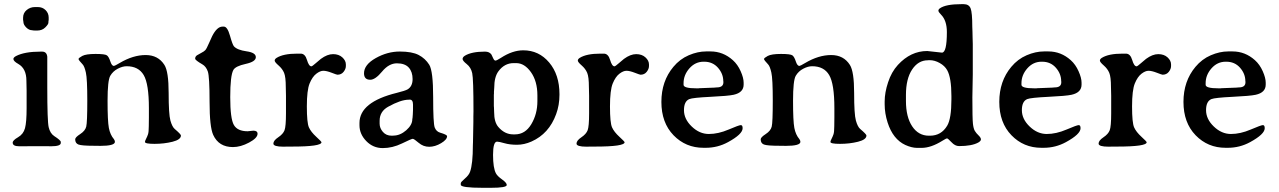

<svg xmlns="http://www.w3.org/2000/svg" viewBox="-20 -710 6195 930"><path d="M108.9 -270.5 107.9 -319.3Q107.9 -377.9 68.4 -400.4Q44.9 -413.6 44.9 -424.3Q44.9 -431.6 57.6 -438.5Q98.6 -460 177.7 -460H184.1Q206.1 -460 209 -435.5V-287.1Q209 -123.5 215.8 -93.8Q222.7 -64 242.7 -50.8Q274.4 -30.3 274.4 -22.5V-17.6Q274.4 -1.5 228 -1.5H220.2L212.9 -2H131.8L102.1 -1.5H72.8Q41.5 -1.5 41.5 -19Q41.5 -30.3 67.4 -45.2Q93.3 -60.1 101.1 -89.1Q108.9 -118.2 108.9 -186.5ZM215.8 -625V-613.3Q214.4 -607.4 214.4 -599.9Q214.4 -592.3 199.2 -577.1Q184.1 -562 159.7 -562H147.5L145.5 -562.5H141.6Q137.7 -563.5 135.7 -563.5Q120.6 -563.5 106.9 -577.1Q93.3 -590.8 93.3 -604.5L91.8 -614.3V-624Q91.8 -647 109.1 -661.4Q126.5 -675.8 148.9 -675.8H163.6Q186 -675.8 200.9 -660.9Q215.8 -646 215.8 -625Z M856.4 -53.7Q856.4 -33.7 815.7 -23.4Q774.9 -13.2 728.5 -13.2Q682.1 -13.2 682.1 -22.5Q682.1 -26.9 687.5 -37.4Q692.9 -47.9 696.8 -59.1Q700.7 -70.3 700.7 -98.9Q700.7 -127.4 701.2 -141.6V-186Q701.2 -303.7 676 -346.4Q650.9 -389.2 593.3 -389.2Q573.7 -389.2 550.5 -377.2Q527.3 -365.2 514.2 -343Q501 -320.8 501 -222.2Q501 -123.5 507.3 -90.3Q513.7 -57.1 531.7 -36.1Q536.6 -29.3 536.6 -22.9Q536.6 -3.4 464.4 -3.4L450.2 -3.9H436.5Q375.5 -3.9 359.9 -10Q344.2 -16.1 344.2 -35.2Q344.2 -44.9 368.4 -60.5Q392.6 -76.2 397.7 -96.7Q402.8 -117.2 402.8 -222.7Q402.8 -328.1 396 -358.4Q389.2 -388.7 380.4 -397.9Q360.4 -418.9 360.4 -424.1Q360.4 -429.2 378.4 -439Q396.5 -448.7 442.6 -448.7Q488.8 -448.7 498 -441.7Q507.3 -434.6 514.4 -412.6Q521.5 -390.6 531.7 -390.6Q535.6 -390.6 559.6 -404.8Q624.5 -443.4 685.5 -443.4Q746.1 -443.4 776.4 -395.5Q796.9 -363.3 796.9 -260Q796.9 -156.7 805.4 -126.2Q814 -95.7 826.2 -85.4Q856.4 -59.6 856.4 -53.7Z M1207 -77.1Q1227.5 -77.1 1227.5 -62Q1227.5 -41.5 1186.5 -19.5Q1145.5 2.4 1108.4 2.4Q1039.6 2.4 1012.7 -56.6Q995.1 -95.2 995.1 -217.3Q995.1 -339.4 986.6 -363.8Q978 -388.2 960 -398.4Q925.3 -418.5 925.3 -425.8Q925.3 -436.5 934.6 -442.4Q943.8 -448.2 956.3 -454.6Q968.8 -460.9 974.6 -467.3Q980.5 -473.6 992.4 -501.2Q1004.4 -528.8 1007.8 -535.2Q1031.2 -581.1 1057.6 -581.1H1064.5Q1081.5 -581.1 1094 -536.9Q1106.4 -492.7 1113.3 -485.4Q1129.4 -467.8 1174.3 -461.4Q1219.2 -455.1 1219.2 -433.1Q1219.2 -411.1 1169.9 -400.4Q1120.6 -389.6 1110.4 -371.1Q1095.2 -343.8 1095.2 -239.5Q1095.2 -135.3 1112.8 -104.7Q1130.4 -74.2 1179.7 -74.2Q1201.7 -77.1 1207 -77.1Z M1419.9 -450.2H1436.5Q1458 -450.2 1467 -419.4Q1476.1 -388.7 1488.3 -388.7Q1492.2 -388.7 1509.3 -403.8Q1526.4 -418.9 1534.2 -424.8Q1565.4 -447.8 1593.3 -447.8Q1621.1 -447.8 1638.2 -432.1Q1655.3 -416.5 1655.3 -397.9V-390.1Q1655.3 -376 1644.3 -362.1Q1633.3 -348.1 1614.3 -348.1Q1610.8 -348.1 1586.2 -357.7Q1561.5 -367.2 1546.1 -367.2Q1530.8 -367.2 1512 -352.8Q1493.2 -338.4 1479.7 -305.9Q1466.3 -273.4 1466.3 -194.3Q1466.3 -115.2 1476.3 -93Q1486.3 -70.8 1511.7 -47.6Q1537.1 -24.4 1537.1 -21Q1537.1 0 1393.6 0H1373L1353 0.5Q1304.2 0.5 1304.2 -14.4Q1304.2 -29.3 1327.6 -44.9Q1351.1 -60.5 1358.2 -79.1Q1365.2 -97.7 1365.2 -161.6V-246.1L1364.3 -288.1Q1364.3 -337.4 1356 -357.2Q1347.7 -377 1329.1 -393.1Q1310.5 -409.2 1310.5 -416.5Q1310.5 -423.8 1319.8 -429.7Q1352.5 -450.2 1419.9 -450.2Z M1980.5 -203.1Q1980.5 -227.5 1964.8 -227.5L1962.4 -227.1H1960Q1921.4 -227.1 1859.9 -192.9Q1818.8 -169.9 1818.8 -125V-110.8Q1818.8 -89.4 1834.7 -71Q1850.6 -52.7 1877 -52.7H1882.8L1885.3 -53.2Q1918 -53.2 1947.8 -79.1Q1977.1 -105 1977.1 -132.3Q1979 -142.1 1979 -148.9L1979.5 -154.8L1980.5 -177.7ZM2145.5 -50.3Q2145.5 -33.7 2116.5 -16.4Q2087.4 1 2058.8 1Q2030.3 1 2007.8 -18.3Q1985.4 -37.6 1979.2 -37.6Q1973.1 -37.6 1927 -15.1Q1880.9 7.3 1834 7.3Q1787.1 7.3 1754.2 -26.6Q1721.2 -60.5 1721.2 -103.5V-114.3Q1721.2 -215.8 1902.3 -260.3Q1943.4 -270.5 1954.6 -277.3Q1978.5 -292 1978.5 -326.9Q1978.5 -361.8 1960 -382.6Q1941.4 -403.3 1902.6 -403.3Q1863.8 -403.3 1830.8 -363.5Q1797.9 -323.7 1773.4 -323.7Q1743.2 -323.7 1743.2 -355Q1743.2 -396.5 1799.8 -428.5Q1856.4 -460.4 1916.3 -460.4Q1976.1 -460.4 2008.1 -443.6Q2040 -426.8 2059.1 -396.5Q2078.1 -366.2 2078.1 -239Q2078.1 -111.8 2085.7 -92.3Q2093.3 -72.8 2111.8 -67.4Q2145.5 -57.6 2145.5 -50.3Z M2372.6 -190.9 2373.5 -166.5Q2373.5 -118.7 2393.6 -95.2Q2424.3 -59.1 2465.8 -59.1H2474.6Q2523.9 -59.1 2553.5 -108.4Q2583 -157.7 2583 -219.7V-248Q2583 -316.4 2551.8 -360.4Q2520.5 -404.3 2480.5 -404.3H2467.8Q2423.3 -404.3 2394 -364.3Q2374 -336.9 2374 -285.6Q2373 -275.9 2373 -271L2372.6 -266.1Q2372.6 -261.2 2372.6 -256.3L2372.1 -251V-195.8ZM2689.9 -253.9Q2689.9 -252.4 2689.9 -251Q2689.9 -200.7 2673.8 -157.2Q2639.2 -62 2554.2 -24.4Q2519 -8.8 2484.1 -8.8Q2449.2 -8.8 2423.1 -16.4Q2397 -23.9 2387.7 -23.9Q2368.2 -23.9 2368.2 40Q2368.2 104 2382.3 129.9Q2389.2 143.1 2411.9 159.2Q2434.6 175.3 2434.6 186Q2434.6 199.7 2357.4 199.7H2319.3Q2211.9 199.7 2211.9 185.1V177.2Q2211.9 171.9 2231.4 155.3Q2251 138.7 2256.8 122.1Q2270.5 84 2270.5 -7.3L2271 -19.5Q2271.5 -32.2 2271.5 -44.9L2272.9 -120.1Q2272.9 -132.8 2272.9 -145.5L2273.4 -170.9Q2273.4 -327.6 2267.3 -355.5Q2261.2 -383.3 2241 -399.4Q2220.7 -415.5 2220.7 -424.3Q2220.7 -433.1 2231.4 -439.9Q2263.7 -460 2329.1 -460Q2350.6 -460 2360.4 -445.8Q2362.8 -441.9 2368.2 -429.2Q2373.5 -416.5 2379.9 -416.5Q2385.7 -416.5 2406.2 -429.7Q2462.4 -466.3 2514.6 -466.3Q2590.3 -466.3 2640.1 -407.2Q2689.9 -348.1 2689.9 -253.9Z M2888.2 -450.2H2904.8Q2926.3 -450.2 2935.3 -419.4Q2944.3 -388.7 2956.5 -388.7Q2960.4 -388.7 2977.5 -403.8Q2994.6 -418.9 3002.4 -424.8Q3033.7 -447.8 3061.5 -447.8Q3089.4 -447.8 3106.4 -432.1Q3123.5 -416.5 3123.5 -397.9V-390.1Q3123.5 -376 3112.5 -362.1Q3101.6 -348.1 3082.5 -348.1Q3079.1 -348.1 3054.4 -357.7Q3029.8 -367.2 3014.4 -367.2Q2999 -367.2 2980.2 -352.8Q2961.4 -338.4 2948 -305.9Q2934.6 -273.4 2934.6 -194.3Q2934.6 -115.2 2944.6 -93Q2954.6 -70.8 2980 -47.6Q3005.4 -24.4 3005.4 -21Q3005.4 0 2861.8 0H2841.3L2821.3 0.5Q2772.5 0.5 2772.5 -14.4Q2772.5 -29.3 2795.9 -44.9Q2819.3 -60.5 2826.4 -79.1Q2833.5 -97.7 2833.5 -161.6V-246.1L2832.5 -288.1Q2832.5 -337.4 2824.2 -357.2Q2815.9 -377 2797.4 -393.1Q2778.8 -409.2 2778.8 -416.5Q2778.8 -423.8 2788.1 -429.7Q2820.8 -450.2 2888.2 -450.2Z M3483.9 -311.5V-314.5L3483.4 -316.9Q3483.4 -352.5 3457.8 -381.8Q3432.1 -411.1 3391.1 -411.1H3388.2Q3347.7 -411.1 3319.3 -378.9Q3291 -346.7 3291 -307.1V-299.3Q3291 -282.2 3352.5 -282.2H3363.8L3366.7 -282.7L3440.4 -285.6L3451.7 -286.6Q3483.9 -286.6 3483.9 -311.5ZM3398.4 5.9H3387.7Q3301.3 5.9 3242.4 -54.9Q3183.6 -115.7 3183.6 -216.3Q3183.6 -316.9 3241.7 -386.2Q3272.9 -423.8 3316.2 -442.4Q3359.4 -460.9 3400.4 -460.9H3421.4Q3482.4 -460.9 3529.8 -418.5Q3553.2 -397.5 3567.6 -365Q3582 -332.5 3582 -309.6V-300.3Q3582 -261.7 3533.7 -251Q3506.8 -245.1 3421.1 -241Q3335.4 -236.8 3318.8 -230Q3293 -219.2 3293 -176.3Q3293 -133.3 3330.6 -97.2Q3368.2 -61 3413.6 -61Q3459 -61 3509.3 -82.5Q3559.6 -104 3568.4 -104Q3577.1 -104 3577.1 -88.9Q3577.1 -60.1 3506.3 -21.5Q3456.1 5.9 3398.4 5.9Z M4176.8 -53.7Q4176.8 -33.7 4136 -23.4Q4095.2 -13.2 4048.8 -13.2Q4002.4 -13.2 4002.4 -22.5Q4002.4 -26.9 4007.8 -37.4Q4013.2 -47.9 4017.1 -59.1Q4021 -70.3 4021 -98.9Q4021 -127.4 4021.5 -141.6V-186Q4021.5 -303.7 3996.3 -346.4Q3971.2 -389.2 3913.6 -389.2Q3894 -389.2 3870.8 -377.2Q3847.7 -365.2 3834.5 -343Q3821.3 -320.8 3821.3 -222.2Q3821.3 -123.5 3827.6 -90.3Q3834 -57.1 3852.1 -36.1Q3856.9 -29.3 3856.9 -22.9Q3856.9 -3.4 3784.7 -3.4L3770.5 -3.9H3756.8Q3695.8 -3.9 3680.2 -10Q3664.6 -16.1 3664.6 -35.2Q3664.6 -44.9 3688.7 -60.5Q3712.9 -76.2 3718 -96.7Q3723.1 -117.2 3723.1 -222.7Q3723.1 -328.1 3716.3 -358.4Q3709.5 -388.7 3700.7 -397.9Q3680.7 -418.9 3680.7 -424.1Q3680.7 -429.2 3698.7 -439Q3716.8 -448.7 3762.9 -448.7Q3809.1 -448.7 3818.4 -441.7Q3827.6 -434.6 3834.7 -412.6Q3841.8 -390.6 3852.1 -390.6Q3856 -390.6 3879.9 -404.8Q3944.8 -443.4 4005.9 -443.4Q4066.4 -443.4 4096.7 -395.5Q4117.2 -363.3 4117.2 -260Q4117.2 -156.7 4125.7 -126.2Q4134.3 -95.7 4146.5 -85.4Q4176.8 -59.6 4176.8 -53.7Z M4588.4 -228.5V-244.6Q4588.4 -333.5 4567.9 -370.1Q4556.2 -391.1 4531.7 -404.8Q4507.3 -418.5 4483.4 -418.5H4478.5L4474.1 -418Q4427.7 -418 4397.9 -373Q4368.2 -328.1 4368.2 -250.5V-220.7Q4368.2 -143.6 4398.4 -98.1Q4428.7 -52.7 4479.5 -52.7H4484.4Q4539.1 -52.7 4567.9 -101.1Q4588.4 -135.3 4588.4 -228.5ZM4566.4 -554.7Q4566.4 -610.8 4538.1 -639.2Q4525.4 -651.9 4525.4 -658.2Q4525.4 -664.6 4532.2 -669.4Q4560.5 -689.9 4637.2 -689.9H4647.5Q4673.3 -689.9 4681.4 -669.4Q4689.5 -648.9 4689.5 -580.6L4690.4 -557.1Q4690.9 -544.9 4690.9 -532.7L4691.9 -496.6V-350.1L4689.9 -238.3Q4689.9 -135.3 4692.6 -111.1Q4695.3 -86.9 4701.9 -75.9Q4708.5 -64.9 4720 -54Q4731.4 -43 4731.4 -34.9Q4731.4 -26.9 4718.3 -19.5Q4687 -2.4 4625.5 -2.4Q4606 -2.4 4588.9 -21Q4571.3 -39.6 4567.4 -39.6Q4563.5 -40 4544.9 -28.3Q4490.2 5.9 4444.8 6.3H4421.4Q4395.5 5.9 4365.2 -7.8Q4305.2 -35.6 4279.3 -116.7Q4265.1 -161.1 4265.1 -205.1V-218.3Q4265.1 -261.7 4281.7 -311.5Q4297.9 -361.3 4329.1 -395.5Q4391.1 -462.9 4471.2 -462.9L4542.5 -455.1Q4566.4 -455.1 4566.4 -554.7Z M5120.6 -311.5V-314.5L5120.1 -316.9Q5120.1 -352.5 5094.5 -381.8Q5068.8 -411.1 5027.8 -411.1H5024.9Q4984.4 -411.1 4956.1 -378.9Q4927.7 -346.7 4927.7 -307.1V-299.3Q4927.7 -282.2 4989.3 -282.2H5000.5L5003.4 -282.7L5077.1 -285.6L5088.4 -286.6Q5120.6 -286.6 5120.6 -311.5ZM5035.2 5.9H5024.4Q4938 5.9 4879.2 -54.9Q4820.3 -115.7 4820.3 -216.3Q4820.3 -316.9 4878.4 -386.2Q4909.7 -423.8 4952.9 -442.4Q4996.1 -460.9 5037.1 -460.9H5058.1Q5119.1 -460.9 5166.5 -418.5Q5189.9 -397.5 5204.3 -365Q5218.8 -332.5 5218.8 -309.6V-300.3Q5218.8 -261.7 5170.4 -251Q5143.6 -245.1 5057.9 -241Q4972.2 -236.8 4955.6 -230Q4929.7 -219.2 4929.7 -176.3Q4929.7 -133.3 4967.3 -97.2Q5004.9 -61 5050.3 -61Q5095.7 -61 5146 -82.5Q5196.3 -104 5205.1 -104Q5213.9 -104 5213.9 -88.9Q5213.9 -60.1 5143.1 -21.5Q5092.8 5.9 5035.2 5.9Z M5417 -450.2H5433.6Q5455.1 -450.2 5464.1 -419.4Q5473.1 -388.7 5485.4 -388.7Q5489.3 -388.7 5506.3 -403.8Q5523.4 -418.9 5531.2 -424.8Q5562.5 -447.8 5590.3 -447.8Q5618.2 -447.8 5635.3 -432.1Q5652.3 -416.5 5652.3 -397.9V-390.1Q5652.3 -376 5641.4 -362.1Q5630.4 -348.1 5611.3 -348.1Q5607.9 -348.1 5583.3 -357.7Q5558.6 -367.2 5543.2 -367.2Q5527.8 -367.2 5509 -352.8Q5490.2 -338.4 5476.8 -305.9Q5463.4 -273.4 5463.4 -194.3Q5463.4 -115.2 5473.4 -93Q5483.4 -70.8 5508.8 -47.6Q5534.2 -24.4 5534.2 -21Q5534.2 0 5390.6 0H5370.1L5350.1 0.5Q5301.3 0.5 5301.3 -14.4Q5301.3 -29.3 5324.7 -44.9Q5348.1 -60.5 5355.2 -79.1Q5362.3 -97.7 5362.3 -161.6V-246.1L5361.3 -288.1Q5361.3 -337.4 5353 -357.2Q5344.7 -377 5326.2 -393.1Q5307.6 -409.2 5307.6 -416.5Q5307.6 -423.8 5316.9 -429.7Q5349.6 -450.2 5417 -450.2Z M6012.7 -311.5V-314.5L6012.2 -316.9Q6012.2 -352.5 5986.6 -381.8Q5960.9 -411.1 5919.9 -411.1H5917Q5876.5 -411.1 5848.1 -378.9Q5819.8 -346.7 5819.8 -307.1V-299.3Q5819.8 -282.2 5881.3 -282.2H5892.6L5895.5 -282.7L5969.2 -285.6L5980.5 -286.6Q6012.7 -286.6 6012.7 -311.5ZM5927.2 5.9H5916.5Q5830.1 5.9 5771.2 -54.9Q5712.4 -115.7 5712.4 -216.3Q5712.4 -316.9 5770.5 -386.2Q5801.8 -423.8 5845 -442.4Q5888.2 -460.9 5929.2 -460.9H5950.2Q6011.2 -460.9 6058.6 -418.5Q6082 -397.5 6096.4 -365Q6110.8 -332.5 6110.8 -309.6V-300.3Q6110.8 -261.7 6062.5 -251Q6035.6 -245.1 5950 -241Q5864.3 -236.8 5847.7 -230Q5821.8 -219.2 5821.8 -176.3Q5821.8 -133.3 5859.4 -97.2Q5897 -61 5942.4 -61Q5987.8 -61 6038.1 -82.5Q6088.4 -104 6097.2 -104Q6106 -104 6106 -88.9Q6106 -60.1 6035.2 -21.5Q5984.9 5.9 5927.2 5.9Z"/></svg>

Font: Averia Serif
Style: Regular
Weight: 500
Version: Version 1.0